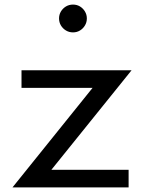

<svg xmlns="http://www.w3.org/2000/svg" viewBox="-20 -819 638 839"><path d="M34.5 0 384.5 -435H74V-512H555L204.5 -77H542V0ZM299 -677.5Q282 -677.5 268.2 -685.8Q254.5 -694 246.2 -707.8Q238 -721.5 238 -738.5Q238 -755 246.2 -768.8Q254.5 -782.5 268.2 -790.8Q282 -799 299 -799Q316 -799 329.5 -790.8Q343 -782.5 351.2 -768.8Q359.5 -755 359.5 -738.5Q359.5 -721.5 351.2 -707.8Q343 -694 329.5 -685.8Q316 -677.5 299 -677.5Z"/></svg>

Font: Spartan Thin Medium
Style: Regular
Weight: 500
Version: Version 1.004